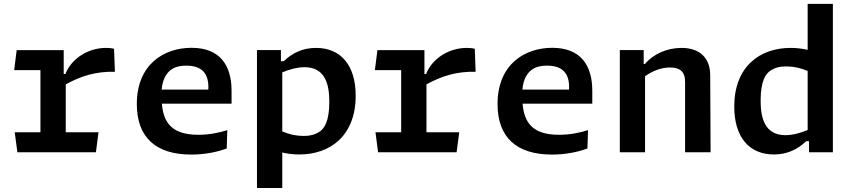

<svg xmlns="http://www.w3.org/2000/svg" viewBox="-20 -785 4380 990"><path d="M308.5 -526.5H66L53 -423.5H188.5V-103H56L69.5 0H474.5L488 -103H319V-350C399 -394 475 -417 572.5 -415L568 -533.5C554 -537 540.5 -538 526.5 -538C437 -538 349.5 -485.5 317 -403.5H308.5Z M859.5 -423.5C874.5 -435.5 899 -446.5 940.5 -446.5C1016 -446.5 1054.5 -411.5 1054.5 -335.5C1054.5 -331 1054.5 -327 1054 -323H813.5C818.5 -381 841.5 -409.5 859.5 -423.5ZM685.5 -248.5C685.5 -77 783 12 966 12C1043 12 1105.5 -3.5 1149 -19L1152 -114C1113 -101.5 1060.5 -90 1002.5 -90C863.5 -90 823 -155 814.5 -250.5H1174V-317C1174 -448.5 1114 -538.5 967.5 -538.5C827 -538.5 685.5 -454.5 685.5 -248.5Z M1814 -291.5C1814 -448 1737.5 -538 1609.5 -538C1538 -538 1485 -509.5 1443 -469.5H1428.5V-527H1305V184.5H1435.5V1.5C1464 8 1493 11.5 1523.5 11.5C1682.5 11.5 1814 -85 1814 -291.5ZM1435.5 -107.5V-412C1475 -428 1514 -438.5 1550 -438.5C1657 -438.5 1678 -350 1678 -260.5C1678 -157.5 1651.5 -121.5 1627 -105.5C1602.5 -90 1578 -84 1546 -84C1507 -84 1471 -92 1435.5 -107.5Z M2168.5 -526.5H1926L1913 -423.5H2048.5V-103H1916L1929.5 0H2334.5L2348 -103H2179V-350C2259 -394 2335 -417 2432.5 -415L2428 -533.5C2414 -537 2400.5 -538 2386.5 -538C2297 -538 2209.5 -485.5 2177 -403.5H2168.5Z M2719.5 -423.5C2734.5 -435.5 2759 -446.5 2800.5 -446.5C2876 -446.5 2914.5 -411.5 2914.5 -335.5C2914.5 -331 2914.5 -327 2914 -323H2673.5C2678.5 -381 2701.5 -409.5 2719.5 -423.5ZM2545.5 -248.5C2545.5 -77 2643 12 2826 12C2903 12 2965.5 -3.5 3009 -19L3012 -114C2973 -101.5 2920.5 -90 2862.5 -90C2723.5 -90 2683 -155 2674.5 -250.5H3034V-317C3034 -448.5 2974 -538.5 2827.5 -538.5C2687 -538.5 2545.5 -454.5 2545.5 -248.5Z M3644 0 3642 -398.5C3641.5 -485.5 3588.5 -538 3494 -538C3419 -538 3347.5 -506 3305.5 -455H3299V-527H3176V0H3306V-392C3344 -418.5 3387.5 -437 3435 -437C3483 -437 3512.5 -418.5 3512.5 -362.5V0Z M3766 -235.5C3766 -78.5 3842.5 11.5 3970.5 11.5C4042 11.5 4095 -17 4137 -57H4151.5V0H4274.5V-765H4144.5V-528C4116 -534.5 4087 -538 4056.5 -538C3897.5 -538 3766 -441.5 3766 -235.5ZM3902 -266C3902 -369 3928.5 -405 3953 -421C3977.5 -437 4002 -442.5 4034 -442.5C4073 -442.5 4109 -434.5 4144.5 -419V-114.5C4105 -98.5 4066 -88 4030 -88C3923 -88 3902 -177 3902 -266Z"/></svg>

Font: Monaspace Argon SemiBold
Style: Regular
Weight: 600
Designer: Riley Cran & the Lettermatic Team
Foundry: Lettermatic
Version: Version 1.000 (Monaspace Argon)